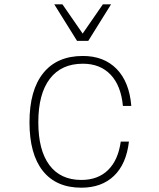

<svg xmlns="http://www.w3.org/2000/svg" viewBox="-20 -860 740 892"><path d="M358 12Q241 12 179 -66Q117 -144 117 -292Q117 -441 181 -520.5Q245 -600 365 -600Q463 -600 522 -539.5Q581 -479 590 -368H551Q542 -463 493.5 -513.5Q445 -564 365 -564Q265 -564 211.5 -494Q158 -424 158 -292Q158 -162 209.5 -93Q261 -24 358 -24Q435 -24 482 -70Q529 -116 541 -202H579Q567 -98 509.5 -43Q452 12 358 12ZM496 -840 390 -670H338L232 -840H270L364 -704L458 -840Z"/></svg>

Font: Martian Mono Thin
Style: Regular
Weight: 100
Monospace: yes
Designer: Roman Shamin
Foundry: Evil Martians
Version: Version 1.000; ttfautohint (v1.8.4.7-5d5b)